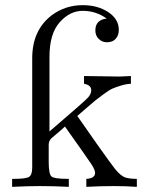

<svg xmlns="http://www.w3.org/2000/svg" viewBox="-20 -725 568 745"><path d="M27 0V-31H34Q80 -31 92.5 -38.5Q105 -46 105 -75V-499Q105 -608 181 -666Q234 -705 301 -705Q359 -705 400 -678Q441 -651 441 -609Q441 -588 429 -574.5Q417 -561 395 -561Q376 -561 363 -574Q350 -587 350 -607Q350 -648 394 -653Q352 -683 301 -683Q251 -683 211.5 -638.5Q172 -594 172 -505V-215Q194 -234 230 -265Q308 -332 321 -346Q334 -360 334 -375Q334 -395 306 -400V-430L444 -428L488 -430V-400Q469 -399 449.5 -393Q430 -387 417 -381.5Q404 -376 382 -359.5Q360 -343 351.5 -336.5Q343 -330 315 -305.5Q287 -281 280 -275Q294 -254 354.5 -168.5Q415 -83 426 -70Q448 -43 464.5 -37Q481 -31 511 -31V0Q468 -3 422 -3Q369 -3 315 0V-31Q349 -33 349 -54Q349 -66 334.5 -88Q320 -110 232 -234Q216 -219 199.5 -205.5Q183 -192 179 -188Q175 -184 172 -178Q169 -172 169 -163V-98Q169 -51 179 -41Q189 -31 243 -31H247V0Q190 -3 134 -3Q91 -3 27 0Z"/></svg>

Font: CMU Serif
Style: Roman
Weight: 500
Version: Version 0.7.0